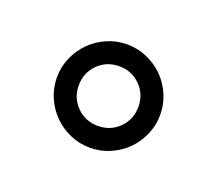

<svg xmlns="http://www.w3.org/2000/svg" viewBox="-45 -693 301 266"><g transform="rotate(20 105.0 -560.0)"><path d="M29.3 -560.1Q29.3 -575.7 35.4 -589.6Q41.5 -603.5 51.8 -613.8Q62 -624 75.9 -630.1Q89.8 -636.2 105.5 -636.2Q121.1 -636.2 135 -630.1Q148.9 -624 159.2 -613.8Q169.4 -603.5 175.5 -589.6Q181.6 -575.7 181.6 -560.1Q181.6 -544.4 175.5 -530.5Q169.4 -516.6 159.2 -506.3Q148.9 -496.1 135 -490Q121.1 -483.9 105.5 -483.9Q89.8 -483.9 75.9 -490Q62 -496.1 51.8 -506.3Q41.5 -516.6 35.4 -530.5Q29.3 -544.4 29.3 -560.1ZM61.5 -560.1Q61.5 -541.5 74.2 -528.8Q86.9 -516.1 105.5 -516.1Q124 -516.1 136.7 -528.8Q149.4 -541.5 149.4 -560.1Q149.4 -578.6 136.7 -591.3Q124 -604 105.5 -604Q86.9 -604 74.2 -591.3Q61.5 -578.6 61.5 -560.1Z"/></g></svg>

Font: Montez
Style: Regular
Weight: 400
Designer: Astigmatic (AOETI)
Foundry: Astigmatic (AOETI)
Version: Version 1.001